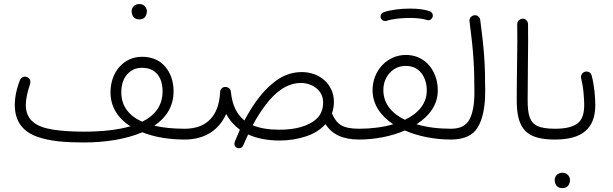

<svg xmlns="http://www.w3.org/2000/svg" viewBox="-20 -695 3077 963"><path d="M54.2 -168.9C54.2 -82.5 98.1 -34.2 165 -9.8C231.9 15.1 317.4 19.5 400.9 19.5C506.3 19.5 611.3 3.9 693.4 -31.7C755.4 -6.8 829.6 4.9 906.2 4.9H906.7C921.9 4.9 933.6 -6.8 933.6 -22C933.6 -37.1 921.9 -49.3 906.7 -49.3H906.2C850.1 -49.3 798.8 -54.2 754.4 -64.5C813.5 -105 850.6 -161.6 850.6 -236.3C850.6 -286.1 836.4 -327.6 808.6 -360.8C780.3 -393.6 741.2 -410.2 691.9 -410.2C601.1 -410.2 534.2 -334.5 534.2 -231.9C534.2 -157.2 573.2 -100.6 633.8 -61.5C567.9 -42.5 487.3 -34.7 400.9 -34.7C340.8 -34.7 289.1 -38.1 245.6 -44.9C158.2 -58.6 109.4 -94.7 109.4 -168.9C109.4 -197.8 118.2 -236.8 130.4 -271.5C131.8 -275.9 132.3 -280.3 132.3 -284.2C132.3 -294.9 127.4 -302.7 117.2 -307.6C113.3 -309.6 109.4 -310.5 105.5 -310.5C99.6 -310.5 86.9 -308.1 80.6 -294.4C62.5 -249 54.2 -206.1 54.2 -168.9ZM588.4 -231.9C588.4 -269.5 598.1 -299.3 617.7 -321.8C637.2 -343.8 662.1 -355 691.9 -355C760.3 -355 795.4 -308.6 795.4 -236.3C795.4 -164.6 756.3 -115.7 693.4 -84.5C628.4 -113.3 588.4 -161.1 588.4 -231.9ZM640.1 -639.2C640.1 -632.8 641.1 -627 643.1 -621.6C647 -609.4 657.7 -597.7 677.7 -597.7C692.9 -597.7 703.6 -602.5 709 -611.8C714.4 -621.1 716.8 -629.9 716.8 -638.2C716.8 -645.5 714.8 -651.9 710.9 -658.2C703.6 -669.4 692.9 -674.8 678.7 -674.8C654.8 -674.8 640.1 -656.7 640.1 -639.2Z M879.9 -22C879.9 -6.8 891.6 4.9 906.7 4.9C1006.8 4.9 1079.1 -43 1114.3 -123.5C1131.3 -91.8 1154.3 -65.4 1183.1 -44.4C1174.8 -25.4 1166.5 -5.9 1158.2 14.2C1156.7 18.6 1155.8 22.9 1155.8 26.9C1155.8 35.2 1159.7 41.5 1167.5 45.9C1170.9 47.4 1174.3 48.3 1177.7 48.3C1183.1 48.3 1193.8 47.9 1200.2 33.7C1208.5 14.6 1216.3 -3.4 1224.6 -20.5C1269 -0.5 1321.8 9.8 1382.8 9.8C1428.7 9.8 1472.2 2.9 1513.7 -10.7C1554.7 -23.9 1587.4 -44.4 1612.3 -72.3C1645 -22 1698.2 4.9 1780.8 4.9H1781.2C1796.4 4.9 1808.1 -6.8 1808.1 -22C1808.1 -37.1 1796.4 -49.3 1781.2 -49.3H1780.8C1738.8 -49.3 1708.5 -55.7 1689.5 -67.9C1670.4 -80.1 1655.8 -99.6 1645 -126.5C1651.4 -144.5 1654.8 -163.6 1654.8 -184.1C1654.8 -272.9 1582.5 -333.5 1494.6 -333.5C1453.6 -333.5 1415.5 -322.8 1380.4 -300.8C1310.1 -256.8 1252.4 -179.2 1206.1 -90.8C1167.5 -121.1 1144.5 -168.5 1138.2 -233.4C1137.7 -249.5 1123.5 -258.8 1111.3 -258.8H1108.4C1095.2 -258.3 1084.5 -248 1084 -233.9V-232.9C1078.1 -111.3 1014.6 -49.3 906.7 -49.3C891.6 -49.3 879.9 -37.1 879.9 -22ZM1489.3 -278.8C1518.6 -278.8 1544.4 -270 1566.9 -252.4C1589.4 -234.4 1600.6 -210.4 1600.6 -180.7C1600.6 -147.9 1590.3 -121.6 1570.3 -101.6C1529.3 -61.5 1459.5 -44.4 1382.8 -44.4C1327.6 -44.4 1282.7 -51.8 1247.6 -66.9C1267.6 -105 1290 -140.1 1314.9 -172.4C1364.3 -236.8 1422.4 -278.8 1489.3 -278.8Z M1754.4 -22C1754.4 -6.8 1766.1 4.9 1781.2 4.9C1859.4 4.9 1941.9 -10.7 2010.7 -40.5C2078.6 -10.7 2161.1 4.9 2241.7 4.9H2242.2C2257.3 4.9 2269 -6.8 2269 -22C2269 -37.1 2257.3 -49.3 2242.2 -49.3H2241.7C2177.7 -49.3 2120.6 -56.6 2069.3 -71.8C2133.3 -112.8 2175.8 -169.4 2175.8 -241.2C2175.8 -273.9 2169.4 -303.7 2156.2 -330.6C2129.9 -384.8 2080.1 -419.4 2015.6 -419.4C1920.9 -419.4 1848.6 -339.4 1848.6 -243.2C1848.6 -170.9 1889.6 -113.3 1952.1 -71.8C1900.9 -56.6 1841.8 -49.3 1781.2 -49.3C1766.1 -49.3 1754.4 -37.1 1754.4 -22ZM1902.8 -243.2C1902.8 -276.9 1913.6 -305.7 1934.6 -329.1C1955.6 -352.5 1982.9 -364.3 2015.6 -364.3C2048.3 -364.3 2074.2 -352.5 2092.8 -329.1C2111.3 -305.2 2120.6 -275.9 2120.6 -241.2C2120.6 -174.8 2077.1 -125.5 2010.7 -94.2C1944.8 -126 1902.8 -175.3 1902.8 -243.2ZM1889.6 -605.5C1893.1 -594.2 1903.8 -589.4 1911.6 -589.4C1914.1 -589.4 1916 -589.8 1918.5 -590.3C1946.3 -600.1 1992.2 -605 2037.1 -605C2069.8 -605 2103 -601.1 2121.1 -594.7C2123.5 -593.8 2126.5 -593.3 2128.9 -593.3C2136.2 -593.3 2142.1 -597.2 2147.5 -605C2149.9 -608.9 2150.9 -612.8 2150.9 -616.7C2150.9 -621.1 2149.9 -631.3 2137.7 -637.7C2113.3 -647 2079.6 -651.9 2037.1 -651.9C1990.7 -651.9 1939.5 -646 1904.8 -633.8C1892.6 -630.4 1888.7 -619.1 1888.7 -611.8C1888.7 -609.9 1889.2 -607.9 1889.6 -605.5Z M2215.3 -22C2215.3 -6.8 2227.1 4.9 2242.2 4.9C2307.6 4.9 2352.5 -16.1 2377 -57.6C2401.4 -99.1 2413.6 -159.2 2413.6 -237.3C2413.6 -375 2407.7 -452.6 2388.7 -594.7C2387.2 -609.9 2374 -618.7 2362.3 -618.7C2360.8 -618.7 2359.9 -618.7 2358.4 -618.2C2344.2 -616.7 2334.5 -603.5 2334.5 -591.8C2334.5 -590.3 2334.5 -589.4 2335 -587.9C2355 -435.1 2359.4 -361.3 2359.4 -230C2359.4 -172.9 2351.6 -128.9 2335.4 -97.2C2319.3 -65.4 2288.6 -49.3 2242.2 -49.3C2227.1 -49.3 2215.3 -37.1 2215.3 -22Z M2571.8 -191.4C2571.8 -46.9 2621.1 4.9 2763.2 4.9H2763.7C2778.8 4.9 2790.5 -6.8 2790.5 -22C2790.5 -37.1 2778.8 -49.3 2763.7 -49.3H2763.2C2725.1 -49.3 2696.3 -53.7 2676.8 -62.5C2637.2 -80.1 2626.5 -119.6 2626.5 -191.9C2626.5 -312.5 2628.9 -415 2628.9 -484.9C2628.9 -514.6 2628.9 -544.9 2628.4 -574.7C2627.9 -589.8 2615.7 -601.1 2602.1 -601.1H2600.6C2585.4 -600.6 2574.2 -587.9 2574.2 -574.2V-572.8C2574.7 -544.9 2574.7 -517.1 2574.7 -489.3C2574.7 -415 2571.8 -310.1 2571.8 -191.4Z M2736.8 -22C2736.8 -6.8 2748.5 4.9 2763.7 4.9C2897 4.9 2965.8 -47.9 2965.8 -168.5C2965.8 -185.5 2964.4 -208 2961.9 -235.8C2959 -263.2 2954.6 -289.1 2948.2 -313.5C2945.8 -328.6 2933.1 -336.4 2921.9 -336.4C2920.4 -336.4 2918.5 -336.4 2917 -335.9C2902.8 -333.5 2894 -320.3 2894 -309.1C2894 -307.6 2894 -305.7 2894.5 -304.2C2899.9 -281.2 2904.3 -256.8 2906.7 -230.5C2909.2 -204.1 2910.2 -183.6 2910.2 -168.5C2910.2 -122.6 2898.4 -91.3 2875 -74.7C2851.1 -57.6 2814 -49.3 2763.7 -49.3C2748.5 -49.3 2736.8 -37.1 2736.8 -22ZM2762.2 207C2762.2 213.4 2763.2 219.2 2765.1 224.6C2769 236.8 2779.8 248.5 2799.8 248.5C2814.9 248.5 2825.7 243.7 2831.1 234.4C2836.4 225.1 2838.9 216.3 2838.9 208C2838.9 200.7 2836.9 194.3 2833 188C2825.7 176.8 2814.9 171.4 2800.8 171.4C2776.9 171.4 2762.2 189.5 2762.2 207Z"/></svg>

Font: Mikhak Light
Style: Regular
Weight: 300
Designer: Amin Abedi
Version: Version 3.2